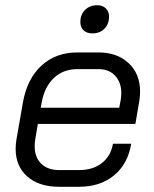

<svg xmlns="http://www.w3.org/2000/svg" viewBox="-20 -708 592 736"><path d="M40 -137Q40 -155 43 -173L68 -316Q84 -406 139 -456.5Q194 -507 276 -507H358Q429 -507 473 -466Q517 -425 517 -357Q517 -339 514 -321L499 -233H125L115 -173Q113 -164 113 -147Q113 -105 138 -80.5Q163 -56 207 -56H283Q336 -56 370.5 -83Q405 -110 413 -157H483Q470 -79 417 -35.5Q364 8 283 8H207Q129 8 84.5 -31.5Q40 -71 40 -137ZM437 -295 442 -321Q445 -336 445 -351Q445 -392 421.5 -417.5Q398 -443 358 -443H276Q223 -443 187 -409.5Q151 -376 140 -316L136 -295ZM288 -623Q288 -652 306 -670Q324 -688 353 -688Q373 -688 385.5 -676Q398 -664 398 -645Q398 -616 380.5 -598Q363 -580 334 -580Q313 -580 300.5 -591.5Q288 -603 288 -623Z"/></svg>

Font: Bai Jamjuree
Style: Italic
Weight: 400
Italic angle: -10°
Version: Version 1.000; ttfautohint (v1.6)